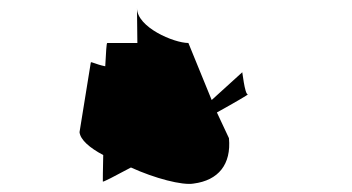

<svg xmlns="http://www.w3.org/2000/svg" viewBox="-20 -467 877 478"><path d="M178 -138C180 -119 203 -99 237 -81C236 -44 236 -17 236 -15C236 -13 265 -28 306 -50C365 -23 434 -5 462 -10C524 -18 556 -58 550 -123L520 -187C567 -213 599 -232 597 -232C589 -232 583 -293 583 -287L507 -218L449 -360C413 -360 321 -399 321 -447L322 -360H247C245 -360 244 -337 242 -302C217 -307 206 -315 206 -311Z"/></svg>

Font: Ampere
Style: SCCnd
Weight: 400
Version: Version 1